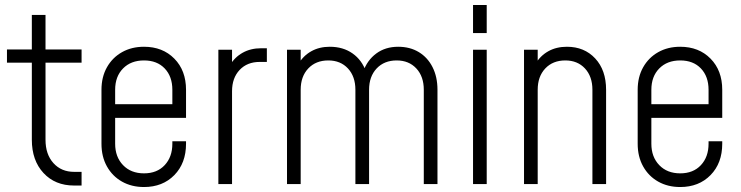

<svg xmlns="http://www.w3.org/2000/svg" viewBox="-20 -740 2979 772"><path d="M278 6Q201.5 6 154.8 -44.5Q108 -95 108 -178V-488H8V-541H108V-680H163V-541H308V-488H163V-178Q163 -119.5 194.8 -84.2Q226.5 -49 278 -49H308V6Z M559 12Q509 12 470.5 -9.8Q432 -31.5 410 -70.8Q388 -110 388 -162V-379Q388 -430.5 410 -469.5Q432 -508.5 470.5 -530.2Q509 -552 559 -552Q634 -552 681 -504.2Q728 -456.5 728 -379V-266H429V-321H673V-379Q673 -432.5 642.2 -464.8Q611.5 -497 559 -497Q506.5 -497 474.8 -464.8Q443 -432.5 443 -379V-162Q443 -109 474.8 -76Q506.5 -43 559 -43Q611.5 -43 642.2 -76Q673 -109 673 -162V-172H728V-162Q728 -84 681 -36Q634 12 559 12Z M858 0V-540H913V-466L904 -477Q923.5 -510 955.8 -528Q988 -546 1030 -546H1053V-491H1024Q974 -491 943.5 -458.8Q913 -426.5 913 -373V0Z M1134 0V-540H1189V-472L1180 -483Q1199.5 -516 1231.8 -534Q1264 -552 1306 -552Q1359.5 -552 1397.5 -525.2Q1435.5 -498.5 1452 -451H1440Q1456 -497.5 1492.8 -524.8Q1529.5 -552 1581 -552Q1628.5 -552 1664 -530.5Q1699.5 -509 1719.2 -470Q1739 -431 1739 -379V0H1684V-379Q1684 -432.5 1654 -464.8Q1624 -497 1575 -497Q1525 -497 1494.5 -464.8Q1464 -432.5 1464 -379V0H1409V-379Q1409 -432.5 1379 -464.8Q1349 -497 1300 -497Q1250 -497 1219.5 -464.8Q1189 -432.5 1189 -379V0Z M1882 0V-540H1937V0ZM1882 -607V-720H1937V-607Z M2087 0V-540H2142V-472L2133 -483Q2152.5 -516 2184.8 -534Q2217 -552 2259.5 -552Q2329.5 -552 2373.2 -505Q2417 -458 2417 -379V0H2362V-379Q2362 -432.5 2332 -464.8Q2302 -497 2253 -497Q2203 -497 2172.5 -464.8Q2142 -432.5 2142 -379V0Z M2715 12Q2665 12 2626.5 -9.8Q2588 -31.5 2566 -70.8Q2544 -110 2544 -162V-379Q2544 -430.5 2566 -469.5Q2588 -508.5 2626.5 -530.2Q2665 -552 2715 -552Q2790 -552 2837 -504.2Q2884 -456.5 2884 -379V-266H2585V-321H2829V-379Q2829 -432.5 2798.2 -464.8Q2767.5 -497 2715 -497Q2662.5 -497 2630.8 -464.8Q2599 -432.5 2599 -379V-162Q2599 -109 2630.8 -76Q2662.5 -43 2715 -43Q2767.5 -43 2798.2 -76Q2829 -109 2829 -162V-172H2884V-162Q2884 -84 2837 -36Q2790 12 2715 12Z"/></svg>

Font: Mohave Light
Style: Regular
Weight: 300
Designer: Gumpita Rahayu
Foundry: Tokotype
Version: Version 2.003